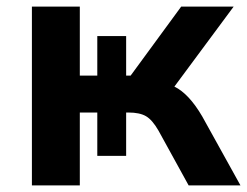

<svg xmlns="http://www.w3.org/2000/svg" viewBox="-20 -559 745 579"><path d="M76.2 0V-539.1H220.7V-331.1H273.4V-450.2H360.4V-331.1H374L526.4 -539.1H684.6L505.9 -297.9Q549.8 -276.4 589.8 -208L705.1 0H548.8L458 -165Q439.5 -197.3 420.4 -208.5Q401.4 -219.7 367.2 -219.7H360.4V-88.9H273.4V-219.7H220.7V0Z"/></svg>

Font: Min Sans Bold
Style: Regular
Weight: 700
Designer: Jinseong-Kim, NotoSansCJK, Nunito
Foundry: Jinseong-Kim
Version: Version 1.400;Glyphs 3.1.2 (3151)